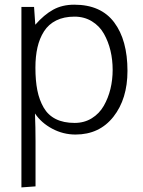

<svg xmlns="http://www.w3.org/2000/svg" viewBox="-20 -565 614 823"><path d="M71.8 238.3V-535.2H126L131.3 -459Q168.9 -502 207.8 -523.4Q246.6 -544.9 298.3 -544.9Q412.6 -544.9 469.5 -469Q526.4 -393.1 526.4 -261.2Q526.4 -141.1 466.3 -64.7Q406.2 11.7 303.7 11.7Q251 11.7 204.1 -13.2Q157.2 -38.1 129.9 -78.6Q132.3 -18.6 132.3 39.6V233.9ZM299.8 -38.1Q341.3 -38.1 373.5 -58.1Q405.8 -78.1 424.8 -111.3Q443.8 -144.5 453.4 -183.8Q462.9 -223.1 462.9 -265.6Q462.9 -308.6 453.6 -347.7Q444.3 -386.7 425.5 -420.2Q406.7 -453.6 374 -473.6Q341.3 -493.7 299.3 -493.7Q253.9 -493.7 220.9 -477.3Q188 -460.9 168.7 -430.7Q149.4 -400.4 140.6 -361.8Q131.8 -323.2 131.8 -274.9Q131.8 -219.2 140.1 -177.7Q148.4 -136.2 167.2 -103.8Q186 -71.3 219.2 -54.7Q252.4 -38.1 299.8 -38.1Z"/></svg>

Font: Oxygen Light
Style: Regular
Weight: 300
Designer: vernon adams
Foundry: Vernon Adams
Version: Version Release 0.2.3 webfont; ttfautohint (v0.93.3-1d66) -l